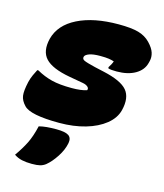

<svg xmlns="http://www.w3.org/2000/svg" viewBox="-118 -640 836 979"><g transform="rotate(15 300.0 -151.0)"><path d="M387 -552Q454 -552 491.5 -541.5Q529 -531 554 -505Q579 -479 586 -456.5Q593 -434 588 -413L585 -401Q575 -362 536 -339.5Q497 -317 438 -317Q423 -317 411.5 -318Q400 -319 393 -322V-328Q398 -335 403.5 -345.5Q409 -356 411 -363Q399 -367 383 -369.5Q367 -372 338 -372Q300 -372 280 -364.5Q260 -357 257 -347Q253 -334 266.5 -327.5Q280 -321 326 -310L375 -299Q470 -278 501.5 -240.5Q533 -203 516 -134Q505 -90 464 -57Q423 -24 361 -6Q299 12 223 12Q147 12 99.5 2.5Q52 -7 35 -26Q13 -49 9.5 -74Q6 -99 17 -148Q22 -169 30.5 -187.5Q39 -206 46 -219H52Q91 -197 132.5 -186.5Q174 -176 239 -176Q263 -176 283.5 -178.5Q304 -181 318 -186Q323 -196 313.5 -204.5Q304 -213 286 -216L213 -229Q119 -246 84 -283.5Q49 -321 66 -390Q86 -467 171 -509.5Q256 -552 387 -552ZM127 56Q146 51 168 49Q190 47 218 47Q265 47 283 59Q301 71 296 99Q289 136 264.5 173.5Q240 211 214 232Q201 242 185.5 246Q170 250 142 250Q112 250 89.5 245Q67 240 48 227Q77 186 95.5 149Q114 112 127 56Z"/></g></svg>

Font: Recursive Mn Csl St XBk
Style: Italic
Weight: 1000
Italic angle: -15°
Monospace: yes
Version: Version 1.079;hotconv 1.0.112;makeotfexe 2.5.65598; ttfautoh